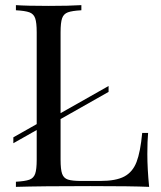

<svg xmlns="http://www.w3.org/2000/svg" viewBox="-20 -728 628 748"><path d="M297 -688Q261 -686 244.5 -680Q228 -674 222 -657Q216 -640 216 -602V-106Q216 -68 222 -51Q228 -34 244.5 -28.5Q261 -23 297 -23H370Q432 -23 464.5 -40.5Q497 -58 512 -97Q527 -136 534 -210H557Q554 -179 554 -128Q554 -71 561 0Q493 -3 332 -3Q140 -3 42 0V-20Q78 -22 94.5 -28Q111 -34 117 -51Q123 -68 123 -106V-602Q123 -640 117 -657Q111 -674 94.5 -680Q78 -686 42 -688V-708Q84 -705 170 -705Q250 -705 297 -708ZM403 -393V-370L161 -233V-243L32 -170V-193L161 -266V-256Z"/></svg>

Font: Playfair Display SC
Style: Regular
Weight: 400
Designer: Claus Eggers Sørensen
Foundry: Claus Eggers Sørensen
Version: Version 1.200; ttfautohint (v1.6)